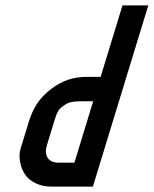

<svg xmlns="http://www.w3.org/2000/svg" viewBox="-20 -687 566 707"><path d="M526 -667H431L350.6 -404H300.6C275.3 -404 252.1 -400.5 230.9 -393.5C209.8 -386.5 188.5 -374.8 167.2 -358.5C145.9 -342.2 128.9 -324.3 116.4 -305C103.8 -285.7 93.7 -263.7 86.2 -239L56.5 -142C51.4 -125.3 50.6 -108 54.1 -90C57.6 -72 63.9 -56.5 72.9 -43.5C81.9 -30.5 94.9 -20 111.8 -12C128.7 -4 146.8 0 166.1 0H322.1ZM210.3 -295C220.8 -303 230.5 -308.2 239.5 -310.5C248.6 -312.8 259.8 -314 273.1 -314H323.1L254 -88H196C176.7 -88 163.2 -94 155.5 -106C147.9 -118 146.9 -133.3 152.6 -152L182.9 -251C185.9 -261 189.3 -269.3 193 -276C196.7 -282.7 202.5 -289 210.3 -295Z"/></svg>

Font: Din Kursivschrift
Style: Condensed Italic Polish
Weight: 400
Version: Version 1.07